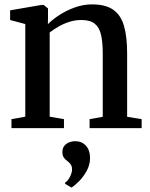

<svg xmlns="http://www.w3.org/2000/svg" viewBox="-20 -570 668 854"><path d="M92.5 -51V-463L25 -481V-524L164 -548H174.5L193.5 -532.5V-492L193 -462.5Q213 -483 244.2 -503.2Q275.5 -523.5 313 -537Q350.5 -550.5 389.5 -550.5Q449.5 -550.5 483.5 -526.8Q517.5 -503 531.5 -454.8Q545.5 -406.5 545.5 -333V-50.5L610 -40V0H378.5V-40L437 -50.5V-331.5Q437 -381.5 429.5 -414.8Q422 -448 401.5 -464.5Q381 -481 341.5 -481Q314.5 -481 289 -473Q263.5 -465 241.2 -452.2Q219 -439.5 201 -425.5V-51L264.5 -40V0H31V-40ZM380.5 132.5Q380.5 163.5 365.2 190.8Q350 218 330.5 237.2Q311 256.5 298.5 264H297.5L270 248L269.5 242.5Q283.5 233 292 214.8Q300.5 196.5 300.5 184Q300.5 170.5 294.8 161.8Q289 153 279 146Q270.5 140 264 131Q257.5 122 257.5 106.5Q257.5 89 266.5 78.2Q275.5 67.5 288.5 62.8Q301.5 58 312 58H314.5Q344 58 362.2 78Q380.5 98 380.5 132.5Z"/></svg>

Font: Merriweather 60pt Medium
Style: Regular
Weight: 500
Version: Version 2.100